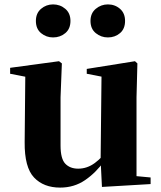

<svg xmlns="http://www.w3.org/2000/svg" viewBox="-20 -835 731 872"><path d="M253 17Q178 17 134.5 -29Q91 -75 92 -189L95 -505L129 -480L26 -500V-527L248 -557L261 -547L255 -393V-174Q255 -114 276.5 -91.5Q298 -69 335 -69Q376 -69 411 -95Q446 -121 472 -160L511 -103H453Q416 -51 366.5 -17Q317 17 253 17ZM443 14 437 -107V-110L441 -487L374 -500V-522L593 -557L604 -547L600 -393V-35L664 -29V1ZM221 -665Q190 -665 166.5 -684.5Q143 -704 143 -740Q143 -775 166.5 -795Q190 -815 221 -815Q253 -815 276.5 -795Q300 -775 300 -740Q300 -704 276.5 -684.5Q253 -665 221 -665ZM470 -665Q439 -665 415 -684.5Q391 -704 391 -740Q391 -775 415 -795Q439 -815 470 -815Q502 -815 525 -795Q548 -775 548 -740Q548 -704 525 -684.5Q502 -665 470 -665Z"/></svg>

Font: Noto Serif TC ExtraLight Black
Style: Regular
Weight: 900
Version: Version 2.003-H1;hotconv 1.1.1;makeotfexe 2.6.0